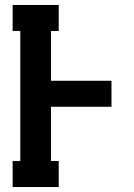

<svg xmlns="http://www.w3.org/2000/svg" viewBox="-20 -755 540 775"><path d="M31 0V-105H62V-630H31V-735H217V-630H186V-429H430V-324H186V-105H217V0Z"/></svg>

Font: Iosevka Curly Slab Extrabold
Style: Regular
Weight: 800
Monospace: yes
Designer: Belleve Invis
Foundry: Belleve Invis
Version: Version 22.1.2; ttfautohint (v1.8.4)